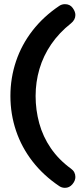

<svg xmlns="http://www.w3.org/2000/svg" viewBox="-20 -720 397 922"><path d="M292 182Q277 182 265 174Q189 123 136.5 55.5Q84 -12 57 -92Q30 -172 30 -259Q30 -346 57 -426Q84 -506 136.5 -573.5Q189 -641 265 -692Q277 -700 292 -700Q316 -700 329 -682Q342 -664 342 -648Q342 -625 321 -608Q264 -563 226 -507.5Q188 -452 169.5 -389Q151 -326 151 -259Q151 -192 168.5 -128Q186 -64 224 -8.5Q262 47 321 90Q342 105 342 130Q342 148 327.5 165Q313 182 292 182Z"/></svg>

Font: Quicksand Light
Style: Bold
Weight: 700
Version: Version 3.004